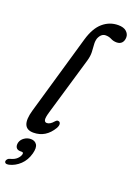

<svg xmlns="http://www.w3.org/2000/svg" viewBox="-192 -792 755 1083"><g transform="rotate(20 185.0 -250.0)"><path d="M321.5 -725.5Q354 -725.5 370.5 -710.8Q387 -696 387 -676.5Q387 -655.5 376 -643Q365 -630.5 344.5 -630.5Q325 -630.5 309.5 -638.8Q294 -647 274.5 -647Q247.5 -647 233.5 -613Q228 -595 229.8 -575.2Q231.5 -555.5 232.5 -531.5Q233.5 -507.5 225 -478L123 -131.5Q112 -94.5 115 -81.5Q118 -68.5 130.5 -68.5Q139 -68.5 148.8 -73.8Q158.5 -79 171.5 -94Q181 -104.5 189.5 -101.5Q198 -100.5 200.5 -90Q203 -79.5 194 -62.5Q152 8.5 77.5 8.5Q-2.5 8.5 30.5 -106.5L168.5 -583.5Q190 -657.5 230 -691.5Q270 -725.5 321.5 -725.5ZM45 132Q26.5 132 19.2 120.2Q12 108.5 16.5 90Q22 71 39.8 59Q57.5 47 78 47Q102 47 113.8 64.5Q125.5 82 115.5 119.5Q104 162.5 75.2 189.8Q46.5 217 10.5 225.5Q-15 230.5 -15.5 213Q-14.5 206.5 -9.5 200.5Q-4.5 194.5 6 192Q31 185.5 44.8 172.2Q58.5 159 62 145Q65.5 132 53 132Z"/></g></svg>

Font: Fraunces 144pt S100
Style: Italic
Weight: 400
Italic angle: -16°
Version: Version 1.000; ttfautohint (v1.8.3)